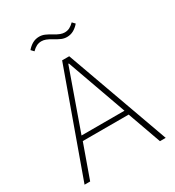

<svg xmlns="http://www.w3.org/2000/svg" viewBox="-208 -1006 1026 1127"><g transform="rotate(-30 305.0 -443.0)"><path d="M541 0 460 -227H149L68 0H30L281 -698H329L580 0ZM306 -662H302L159 -259H450ZM375 -802Q356 -802 338.5 -809.5Q321 -817 298 -831Q275 -845 260 -850.5Q245 -856 231 -856Q213 -856 198 -848.5Q183 -841 167 -825L150 -843Q167 -863 187.5 -874.5Q208 -886 233 -886Q252 -886 269.5 -878.5Q287 -871 310 -857Q333 -843 348 -837.5Q363 -832 377 -832Q395 -832 410 -839.5Q425 -847 441 -863L458 -845Q441 -825 420.5 -813.5Q400 -802 375 -802Z"/></g></svg>

Font: IBM Plex Sans Hebrew ExtraLight
Style: Regular
Weight: 200
Designer: Mike Abbink, Paul van der Laan, Pieter van Rosmalen, Yanek Iontef
Foundry: Bold Monday
Version: Version 1.2